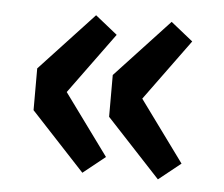

<svg xmlns="http://www.w3.org/2000/svg" viewBox="-38 -490 556 476"><g transform="rotate(5 240.0 -252.0)"><path d="M183 -56 238 -100 127 -252 238 -404 183 -448 49 -304V-200ZM371 -56 426 -100 315 -252 426 -404 371 -448 237 -304V-200Z"/></g></svg>

Font: Giro Sans Regular
Style: Bold
Weight: 700
Designer: Paul D. Hunt
Foundry: Adobe Systems Incorporated
Version: Version 1.000;PS 1.0;hotconv 1.0.88;makeotf.lib2.5.647800